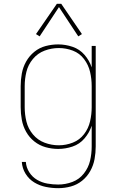

<svg xmlns="http://www.w3.org/2000/svg" viewBox="-20 -770 616 1003"><path d="M284 213Q318 213 350.5 204Q383 195 409 174Q435 153 451.5 123.5Q468 94 474 61Q480 28 480 -5V-530H459V-418Q447 -454 421.5 -483.5Q396 -513 359 -525.5Q322 -538 284 -538Q251 -538 218.5 -529.5Q186 -521 159.5 -499.5Q133 -478 116.5 -448.5Q100 -419 94 -386Q88 -353 88 -320V-210Q88 -177 94 -144Q100 -111 116.5 -81.5Q133 -52 159.5 -31Q186 -10 218.5 -1Q251 8 284 8Q322 8 359 -4.5Q396 -17 421.5 -47Q447 -77 459 -113V-5Q459 33 450.5 69.5Q442 106 418 136.5Q394 167 358 180.5Q322 194 284 194Q256 194 227.5 189Q199 184 174 169.5Q149 155 133 130Q117 105 115 76H94Q96 109 113.5 137.5Q131 166 159 183Q187 200 219.5 206.5Q252 213 284 213ZM287 -11Q249 -11 213 -24.5Q177 -38 152 -68Q127 -98 118 -135Q109 -172 109 -210V-320Q109 -358 118 -395Q127 -432 152 -462Q177 -492 213 -505.5Q249 -519 287 -519Q325 -519 360.5 -505.5Q396 -492 419 -461.5Q442 -431 450.5 -394.5Q459 -358 459 -320V-210Q459 -173 450.5 -136Q442 -99 419 -69Q396 -39 360.5 -25Q325 -11 287 -11ZM187 -580 288 -733 389 -580 408 -592 300 -750H277L168 -592Z"/></svg>

Font: Iosevka Sparkle Thin
Style: Regular
Weight: 100
Designer: Belleve Invis
Foundry: Belleve Invis
Version: Version 4.5.0; ttfautohint (v1.8.3)